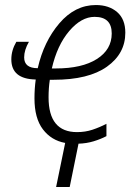

<svg xmlns="http://www.w3.org/2000/svg" viewBox="-20 -562 546 763"><path d="M356 -495Q424 -495 424 -429Q424 -365 365 -327.5Q306 -290 202 -290H186Q207 -382 255 -438.5Q303 -495 356 -495ZM257 181 292 9Q324 8 352 -0.5Q380 -9 403 -21V-70Q376 -56 347.5 -46.5Q319 -37 286 -37Q173 -37 173 -175Q173 -212 178 -245H194Q332 -245 405 -297Q478 -349 478 -432Q478 -486 445.5 -514Q413 -542 361 -542Q278 -542 216 -469.5Q154 -397 130 -291Q76 -291 76 -334Q76 -363 95 -396H45Q25 -362 25 -326Q25 -248 122 -246Q117 -210 117 -171Q117 -92 150.5 -48Q184 -4 239 6L203 181Z"/></svg>

Font: Noto Sans UI SemiCondensed Light
Style: Italic
Weight: 300
Width: 4
Designer: Monotype Design Team
Foundry: Monotype Imaging Inc.
Version: 1.001